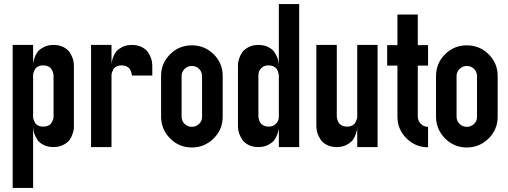

<svg xmlns="http://www.w3.org/2000/svg" viewBox="-20 -720 2489 940"><path d="M42 -500H142.1V-399.9Q142.1 -403.8 142.6 -410.9Q143.1 -418 148.4 -435.1Q153.8 -452.1 163.3 -465.1Q172.9 -478 193.4 -489Q213.9 -500 241.9 -500Q270 -500 290.5 -489.5Q311 -479 320.6 -464.6Q330.1 -450.2 335.4 -435.5Q340.8 -420.9 340.8 -410.2L341.8 -399.9V-351.1V-149.9V-100.1Q341.8 -96.2 341.3 -89.1Q340.8 -82 335.4 -64.9Q330.1 -47.9 320.6 -34.9Q311 -22 290.5 -11Q270 0 241.9 0Q213.9 0 193.4 -10.5Q172.9 -21 163.3 -35.4Q153.8 -49.8 148.4 -64.5Q143.1 -79.1 143.1 -89.8L142.1 -100.1V200.2H42ZM191.9 -399.9Q176.8 -399.9 165.8 -394Q154.8 -388.2 150.4 -379.2Q146 -370.1 144 -364Q142.1 -357.9 142.1 -352.1V-147.9Q142.1 -142.1 144 -136Q146 -129.9 150.4 -120.8Q154.8 -111.8 165.8 -106Q176.8 -100.1 191.9 -100.1Q207 -100.1 217.5 -105.5Q228 -110.8 232.9 -119.9Q237.8 -128.9 240 -135.5Q242.2 -142.1 242.2 -147V-350.1Q242.2 -352.1 241.7 -355.5Q241.2 -358.9 238.5 -367.4Q235.8 -376 231.4 -382.6Q227.1 -389.2 216.6 -394.5Q206.1 -399.9 191.9 -399.9Z M425.8 -500H525.9V-399.9Q525.9 -403.8 526.4 -410.9Q526.9 -418 532.2 -435.1Q537.6 -452.1 547.1 -465.1Q556.6 -478 577.1 -489Q597.7 -500 625.7 -500Q653.8 -500 674.3 -489.5Q694.8 -479 704.3 -464.6Q713.9 -450.2 719.2 -435.5Q724.6 -420.9 724.6 -410.2L725.6 -399.9V-350.1H626Q626 -352.1 625.5 -355.5Q625 -358.9 622.3 -367.4Q619.6 -376 615.2 -382.6Q610.8 -389.2 600.3 -394.5Q589.8 -399.9 575.7 -399.9Q560.5 -399.9 549.6 -394Q538.6 -388.2 534.2 -379.2Q529.8 -370.1 527.8 -364Q525.9 -357.9 525.9 -352.1V0H425.8Z M919.4 -498Q981.4 -498 1025.4 -455.1Q1069.3 -412.1 1070.3 -350.1V-148.9Q1070.3 -85.9 1025.9 -42Q981.4 2 919.4 2Q857.4 2 814 -41Q770.5 -84 768.6 -145V-148.9V-347.2Q768.6 -410.2 812.5 -454.1Q856.4 -498 919.4 -498ZM869.1 -348.1V-148.9Q869.1 -127.9 883.8 -113.5Q898.4 -99.1 919.4 -99.1Q939.5 -99.1 954.3 -113Q969.2 -127 969.2 -147V-347.2Q969.2 -368.2 954.8 -382.6Q940.4 -397 919.4 -397Q898.4 -397 883.8 -382.6Q869.1 -368.2 869.1 -348.1Z M1345.2 -700.2H1444.8V0H1345.2V-100.1Q1345.2 -96.2 1344.7 -89.1Q1344.2 -82 1338.6 -64.9Q1333 -47.9 1323.5 -34.9Q1314 -22 1293.5 -11Q1272.9 0 1244.9 0Q1216.8 0 1196.5 -10.5Q1176.3 -21 1166.7 -35.4Q1157.2 -49.8 1151.6 -64.5Q1146 -79.1 1146 -89.8L1145 -100.1V-149.9V-350.1V-399.9Q1145 -403.8 1145.5 -410.9Q1146 -418 1151.6 -435.1Q1157.2 -452.1 1166.7 -465.1Q1176.3 -478 1196.5 -489Q1216.8 -500 1244.9 -500Q1272.9 -500 1293.5 -489.5Q1314 -479 1323.5 -464.6Q1333 -450.2 1338.6 -435.5Q1344.2 -420.9 1344.2 -410.2L1345.2 -399.9ZM1345.2 -149.9V-350.1Q1345.2 -352.1 1344.7 -355.5Q1344.2 -358.9 1341.6 -367.4Q1338.9 -376 1334.5 -382.6Q1330.1 -389.2 1319.6 -394.5Q1309.1 -399.9 1294.9 -399.9Q1272.9 -399.9 1260.5 -387.5Q1248 -375 1246.1 -361.8L1245.1 -350.1V-149.9Q1245.1 -147.9 1245.6 -144.5Q1246.1 -141.1 1248.5 -132.6Q1251 -124 1255.6 -117.4Q1260.3 -110.8 1270.8 -105.5Q1281.2 -100.1 1294.9 -100.1Q1316.9 -100.1 1329.3 -112.5Q1341.8 -125 1344.2 -138.2Z M1528.8 -500H1628.9V-149.9Q1628.9 -147.9 1629.4 -144.5Q1629.9 -141.1 1632.3 -132.6Q1634.8 -124 1639.4 -117.4Q1644 -110.8 1654.5 -105.5Q1665 -100.1 1678.7 -100.1Q1693.8 -100.1 1704.8 -106Q1715.8 -111.8 1720.2 -120.8Q1724.6 -129.9 1726.8 -136Q1729 -142.1 1729 -147.9V-500H1828.6V0H1729V-100.1Q1729 -96.2 1728.5 -89.1Q1728 -82 1722.4 -64.9Q1716.8 -47.9 1707.3 -34.9Q1697.8 -22 1677.2 -11Q1656.7 0 1628.7 0Q1600.6 0 1580.3 -10.5Q1560.1 -21 1550.5 -35.4Q1541 -49.8 1535.4 -64.5Q1529.8 -79.1 1529.8 -89.8L1528.8 -100.1V-148.9Z M1925.8 -648.9H2025.4V-499H2075.7V-398.9H2025.4V-148.9Q2025.4 -128.9 2040 -114Q2054.7 -99.1 2075.7 -99.1V1Q2013.7 1 1969.7 -43Q1925.8 -86.9 1925.8 -148.9V-398.9H1875.5V-499H1925.8Z M2265.6 -498Q2327.6 -498 2371.6 -455.1Q2415.5 -412.1 2416.5 -350.1V-148.9Q2416.5 -85.9 2372.1 -42Q2327.6 2 2265.6 2Q2203.6 2 2160.2 -41Q2116.7 -84 2114.7 -145V-148.9V-347.2Q2114.7 -410.2 2158.7 -454.1Q2202.6 -498 2265.6 -498ZM2215.3 -348.1V-148.9Q2215.3 -127.9 2230 -113.5Q2244.6 -99.1 2265.6 -99.1Q2285.6 -99.1 2300.5 -113Q2315.4 -127 2315.4 -147V-347.2Q2315.4 -368.2 2301 -382.6Q2286.6 -397 2265.6 -397Q2244.6 -397 2230 -382.6Q2215.3 -368.2 2215.3 -348.1Z"/></svg>

Font: OSP-DIN
Style: DIN
Weight: 500
Width: 3
Version: Version 001.000